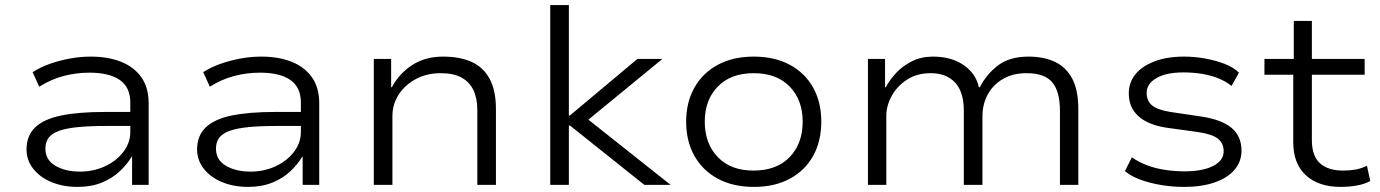

<svg xmlns="http://www.w3.org/2000/svg" viewBox="-20 -725 5412 753"><path d="M284 8Q227 8 181.5 -11Q136 -30 110 -63.5Q84 -97 84 -139Q84 -193 118 -225.5Q152 -258 220 -272Q288 -286 392 -286H506V-231H396Q331 -231 285.5 -226.5Q240 -222 212 -212Q184 -202 171 -185Q158 -168 158 -142Q158 -98 197 -75Q236 -52 294 -52Q347 -52 392 -73Q437 -94 464 -129.5Q491 -165 491 -207V-323Q491 -383 449.5 -411.5Q408 -440 331 -440Q279 -440 229.5 -427Q180 -414 134 -385L108 -442Q139 -462 176.5 -475Q214 -488 254.5 -495.5Q295 -503 336 -503Q403 -503 454 -483Q505 -463 534 -422.5Q563 -382 563 -319V0H498V-110H496Q479 -81 450 -53.5Q421 -26 379.5 -9Q338 8 284 8Z M953 8Q896 8 850.5 -11Q805 -30 779 -63.5Q753 -97 753 -139Q753 -193 787 -225.5Q821 -258 889 -272Q957 -286 1061 -286H1175V-231H1065Q1000 -231 954.5 -226.5Q909 -222 881 -212Q853 -202 840 -185Q827 -168 827 -142Q827 -98 866 -75Q905 -52 963 -52Q1016 -52 1061 -73Q1106 -94 1133 -129.5Q1160 -165 1160 -207V-323Q1160 -383 1118.5 -411.5Q1077 -440 1000 -440Q948 -440 898.5 -427Q849 -414 803 -385L777 -442Q808 -462 845.5 -475Q883 -488 923.5 -495.5Q964 -503 1005 -503Q1072 -503 1123 -483Q1174 -463 1203 -422.5Q1232 -382 1232 -319V0H1167V-110H1165Q1148 -81 1119 -53.5Q1090 -26 1048.5 -9Q1007 8 953 8Z M1446 0V-494H1514V-383H1517Q1545 -436 1596 -469.5Q1647 -503 1718 -503Q1784 -503 1830 -482Q1876 -461 1900.5 -415.5Q1925 -370 1925 -297V0H1852V-293Q1852 -339 1837 -371Q1822 -403 1790.5 -420.5Q1759 -438 1709 -438Q1653 -438 1610 -414.5Q1567 -391 1543 -353Q1519 -315 1519 -270V0Z M2138 0V-705H2211V-272H2215L2480 -494H2578L2266 -238L2267 -272L2610 0H2507L2215 -233H2211V0Z M2937 8Q2855 8 2795.5 -24Q2736 -56 2703.5 -113.5Q2671 -171 2671 -248Q2671 -324 2703.5 -381.5Q2736 -439 2795.5 -471Q2855 -503 2936 -503Q3018 -503 3077.5 -471Q3137 -439 3169 -381.5Q3201 -324 3201 -248Q3201 -171 3169 -113.5Q3137 -56 3077.5 -24Q3018 8 2937 8ZM2935 -56Q3026 -56 3077 -109Q3128 -162 3128 -248Q3128 -333 3077 -385.5Q3026 -438 2936 -438Q2846 -438 2795 -385.5Q2744 -333 2744 -248Q2744 -162 2795 -109Q2846 -56 2935 -56Z M3384 0V-494H3451V-383H3454Q3470 -413 3495.5 -440Q3521 -467 3557 -485Q3593 -503 3639 -503Q3711 -503 3759 -470Q3807 -437 3819 -383H3823Q3848 -433 3893.5 -468Q3939 -503 4014 -503Q4074 -503 4118 -482Q4162 -461 4185.5 -416Q4209 -371 4209 -297V0H4137V-290Q4137 -366 4107 -402Q4077 -438 4006 -438Q3951 -438 3912 -414.5Q3873 -391 3853 -353Q3833 -315 3833 -268V0H3760V-290Q3760 -365 3725.5 -401.5Q3691 -438 3630 -438Q3576 -438 3537 -412.5Q3498 -387 3477 -348.5Q3456 -310 3456 -271V0Z M4625 8Q4577 8 4533 0.5Q4489 -7 4452 -20.5Q4415 -34 4392 -54L4419 -108Q4446 -89 4479.5 -76.5Q4513 -64 4551 -58.5Q4589 -53 4626 -53Q4696 -53 4737.5 -74Q4779 -95 4779 -132Q4779 -163 4756.5 -181Q4734 -199 4679 -207L4556 -224Q4483 -235 4445 -269Q4407 -303 4407 -359Q4407 -401 4432.5 -433Q4458 -465 4507 -484Q4556 -503 4624 -503Q4665 -503 4706.5 -495.5Q4748 -488 4783 -474.5Q4818 -461 4839 -440L4810 -388Q4786 -407 4755 -419Q4724 -431 4690 -436Q4656 -441 4622 -441Q4553 -441 4515 -418.5Q4477 -396 4477 -361Q4477 -329 4498.5 -311.5Q4520 -294 4570 -286L4691 -268Q4771 -256 4810 -223.5Q4849 -191 4849 -134Q4849 -91 4821.5 -59Q4794 -27 4743.5 -9.5Q4693 8 4625 8Z M5238 8Q5151 8 5101.5 -37.5Q5052 -83 5052 -167V-432H4939V-494H5054V-643H5125V-494H5332V-432H5125V-176Q5125 -113 5157 -84.5Q5189 -56 5247 -56Q5273 -56 5296 -60Q5319 -64 5341 -75L5354 -15Q5332 -3 5301.5 2.5Q5271 8 5238 8Z"/></svg>

Font: Nunito Sans 7pt SemiExpanded Light
Style: Regular
Weight: 300
Width: 6
Designer: Vernon Adams
Foundry: Vernon Adams
Version: Version 3.101;gftools[0.9.27]